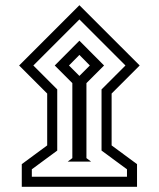

<svg xmlns="http://www.w3.org/2000/svg" viewBox="-20 -654 616 745"><path d="M54.2 -399.9 288.1 -633.8 522 -399.9 413.1 -291V-89.8L511.7 -17.1V70.8H64.5V-17.1L163.1 -89.8V-291ZM109.4 -399.9 202.1 -307.1V-69.8L103.5 2.9V31.7H472.7V2.9L374 -69.8V-307.1L466.8 -399.9L288.1 -578.6ZM242.7 -26.9 260.7 -40.5V-331.5L192.4 -399.9L288.1 -496.1L383.8 -399.9L315.4 -331.5V-40.5L333.5 -26.9ZM247.6 -399.9 288.1 -359.4 328.6 -399.9 288.1 -440.9Z"/></svg>

Font: Vazir FD-UI
Style: Regular-FD-UI
Weight: 400
Designer: Saber Rastikerdar
Foundry: Saber Rastikerdar
Version: Version 30.1.0